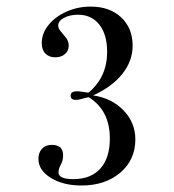

<svg xmlns="http://www.w3.org/2000/svg" viewBox="-20 -447 532 588"><path d="M229.5 121.1Q173.3 121.1 135.5 97.7Q97.7 74.2 97.7 39.6Q97.7 20 108.9 8.3Q120.1 -3.4 138.7 -3.4Q173.3 -3.4 173.3 28.8Q173.3 44.4 166.3 57.1Q159.2 69.8 159.2 81.1Q159.2 101.6 204.6 101.6Q258.3 101.6 287.4 69.1Q316.4 36.6 316.4 -22.5Q316.4 -109.4 251.5 -149.4Q239.7 -147 229.7 -144Q219.7 -141.1 212.4 -141.1Q196.3 -141.1 196.3 -154.3Q196.3 -167.5 216.3 -167.5Q222.2 -167.5 231 -166Q239.7 -164.6 251 -163.1Q308.1 -210.9 308.1 -288.1Q308.1 -341.3 284.2 -371.6Q260.3 -401.9 219.2 -401.9Q193.8 -401.9 176 -392.3Q158.2 -382.8 158.2 -369.1Q158.2 -359.9 166.3 -350.6Q174.3 -341.3 182.4 -331.1Q190.4 -320.8 190.4 -307.1Q190.4 -291.5 179 -281.5Q167.5 -271.5 148.9 -271.5Q130.4 -271.5 119.1 -283Q107.9 -294.4 107.9 -314.9Q107.9 -345.2 128.7 -370.6Q149.4 -396 183.6 -411.4Q217.8 -426.8 257.8 -426.8Q315.9 -426.8 351.1 -393.8Q386.2 -360.8 386.2 -307.1Q386.2 -260.3 354.7 -220.7Q323.2 -181.2 265.1 -154.8Q322.3 -146.5 358.4 -108.9Q394.5 -71.3 394.5 -20Q394.5 42.5 348.4 81.8Q302.2 121.1 229.5 121.1Z"/></svg>

Font: Bacasime Antique
Style: Regular
Weight: 400
Designer: The DocRepair Project, Claus Eggers Sørensen
Foundry: Google
Version: Version 2.000